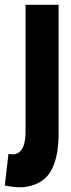

<svg xmlns="http://www.w3.org/2000/svg" viewBox="-73 -564 295 796"><path d="M170 -13Q170 92 136.5 147.5Q103 203 24 212Q-12 214 -53 205L-38 74Q-21 77 -9 75Q13 68 23 45Q33 22 33 -23V-544H170Z"/></svg>

Font: Georama Condensed
Style: Bold
Weight: 700
Width: 3
Designer: Jean-Baptiste Levee
Foundry: Production Type
Version: Version 1.000